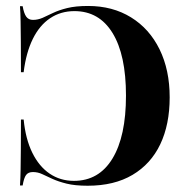

<svg xmlns="http://www.w3.org/2000/svg" viewBox="-20 -602 615 634"><path d="M269.4 11.3Q227.4 11.3 200 4.4Q172.6 -2.4 153.2 -11.3Q133.9 -20.2 119.4 -27Q104.8 -33.9 88.7 -33.9Q73.4 -33.9 66.1 -24.2Q58.9 -14.5 54.8 10.5H46Q47.6 -12.9 48 -40.7Q48.4 -68.5 48.8 -108.9Q49.2 -149.2 49.2 -207.3H58.1Q64.5 -142.7 86.7 -97.6Q108.9 -52.4 144 -28.6Q179 -4.8 224.2 -4.8Q306.5 -4.8 351.2 -78.2Q396 -151.6 396 -286.3Q396 -421 351.6 -493.1Q307.3 -565.3 225.8 -565.3Q180.6 -565.3 145.6 -541.9Q110.5 -518.5 88.3 -473.4Q66.1 -428.2 58.1 -363.7H49.2Q49.2 -424.2 48.8 -464.1Q48.4 -504 48 -531.5Q47.6 -558.9 46 -581.5H54.8Q58.9 -558.1 66.5 -547.2Q74.2 -536.3 88.7 -536.3Q104.8 -536.3 120.6 -543.1Q136.3 -550 155.2 -559.3Q174.2 -568.5 202 -575.4Q229.8 -582.3 271 -582.3Q351.6 -582.3 412.5 -544.8Q473.4 -507.3 506.9 -439.1Q540.3 -371 540.3 -280.6Q540.3 -191.1 509.3 -125.8Q478.2 -60.5 417.7 -24.6Q357.3 11.3 269.4 11.3Z"/></svg>

Font: Playfair 144pt SemiCondensed ExtraBold
Style: Regular
Weight: 800
Width: 4
Designer: Claus Eggers Sørensen
Foundry: Claus Eggers Sørensen
Version: Version 2.203